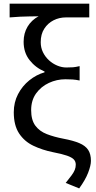

<svg xmlns="http://www.w3.org/2000/svg" viewBox="-20 -816 521 1041"><path d="M409.3 205.5 336.2 175.7Q355.8 151.3 367.8 135.1Q379.8 118.9 385.3 105.3Q390.8 91.7 390.8 76.7Q390.8 59.9 380.4 48.7Q370 37.4 343.3 28Q316.6 18.6 266.7 9Q208.9 -2.8 160.6 -25.9Q112.3 -49 83.5 -92.6Q54.7 -136.3 54.7 -207.3Q54.7 -261.2 77.8 -305.6Q101 -349.9 139 -380.5Q177.1 -411.1 221.5 -423.9V-428.3Q172.5 -449.1 140.3 -490.1Q108.1 -531 108.1 -589.5Q108.1 -636 129.6 -671.7Q151.1 -707.3 189.1 -727.7Q159.3 -727.3 136.4 -726.9Q113.6 -726.6 89.6 -725.5Q65.7 -724.4 32.2 -721.6V-796H464V-721.6H337Q300.9 -721.6 270 -705.8Q239.2 -690.1 220 -660.3Q200.8 -630.6 200.8 -587.2Q200.8 -557.6 212.9 -532.8Q225 -508 245.2 -489.4Q265.4 -470.8 290.2 -460.5Q315.1 -450.1 339.5 -450.1Q361.5 -450.1 375.8 -451.2Q390.1 -452.3 411.7 -457.5V-379.5Q390.6 -384 373.1 -385.1Q355.6 -386.2 334.4 -386.2Q287.6 -386.2 245 -366.4Q202.4 -346.6 175.6 -309.3Q148.9 -272 148.9 -218.9Q148.9 -165.4 171.6 -134.7Q194.3 -104.1 234 -88.8Q273.6 -73.5 323 -64.1Q377.1 -54 410 -40Q442.9 -26.1 457.9 -3.5Q473 19.1 473 56.2Q473 80.9 458 120.1Q443 159.2 409.3 205.5Z"/></svg>

Font: Noto Sans TC Thin
Style: Regular
Weight: 100
Designer: Ryoko NISHIZUKA 西塚涼子 (kana, bopomofo & ideographs); Paul D. Hunt (Latin, Greek & Cyrillic); Sandoll Communications 산돌커뮤니
Foundry: Adobe
Version: Version 2.004-H2;hotconv 1.0.118;makeotfexe 2.5.65603